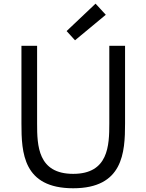

<svg xmlns="http://www.w3.org/2000/svg" viewBox="-20 -1006 790 1036"><path d="M95.7 -339.8C95.7 -182.1 104.5 9.8 375 9.8C643.6 9.8 654.8 -182.1 654.8 -339.8V-758.8H569.8V-339.8C569.8 -220.2 564.9 -67.9 375 -67.9C184.1 -67.9 180.2 -220.2 180.2 -339.8V-758.8H95.7ZM550.8 -926.3 495.6 -986.3 339.4 -838.4 384.8 -788.6Z"/></svg>

Font: Duru Sans
Style: Regular
Weight: 400
Designer: Onur Yazıcıgil
Foundry: Onur Yazıcıgil
Version: Version 1.002